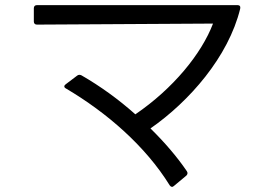

<svg xmlns="http://www.w3.org/2000/svg" viewBox="-20 -708 1040 749"><path d="M707 -23C712 -28 713 -34 709 -40C671 -96 622 -153 567 -207C718 -312 871 -486 917 -674C919 -683 915 -688 907 -688H124C116 -688 112 -683 112 -676V-624C112 -617 116 -612 124 -612L811 -616C766 -498 656 -363 508 -262C443 -320 371 -372 298 -414C292 -417 286 -417 281 -413L236 -379C229 -374 229 -367 237 -363C398 -268 548 -137 642 15C647 22 653 23 659 17Z"/></svg>

Font: LINE Seed JP_OTF Regular
Style: Regular
Weight: 400
Designer: LY Corporation & Fontrix & Fontworks
Version: Version 1.002